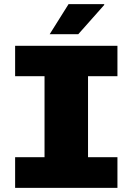

<svg xmlns="http://www.w3.org/2000/svg" viewBox="-20 -907 640 927"><path d="M53 0V-148H195V-539H53V-686H547V-539H405V-148H547V0ZM220 -742 311 -887H482L484 -884L358 -742Z"/></svg>

Font: Chivo Mono Black
Style: Regular
Weight: 900
Designer: Hector Gatti
Foundry: Omnibus-Type
Version: Version 1.008